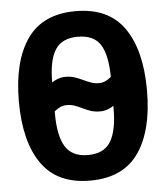

<svg xmlns="http://www.w3.org/2000/svg" viewBox="-52 -756 704 815"><g transform="rotate(-5 300.0 -349.0)"><path d="M300 12Q160 12 93.5 -83Q27 -178 27 -349Q27 -520 93.5 -615Q160 -710 300 -710Q440 -710 506.5 -615Q573 -520 573 -349Q573 -178 506.5 -83Q440 12 300 12ZM300 -97Q368 -97 396.5 -143.5Q425 -190 425 -285V-296Q416 -289 400.5 -283Q385 -277 367 -277Q347 -277 330.5 -282Q314 -287 293 -297Q277 -305 261.5 -310.5Q246 -316 229 -316Q213 -316 201 -310.5Q189 -305 175 -294V-285Q175 -190 203.5 -143.5Q232 -97 300 -97ZM371 -397Q387 -397 399.5 -402.5Q412 -408 425 -419V-420Q424 -513 396 -557Q368 -601 300 -601Q232 -601 203.5 -556Q175 -511 175 -418V-417Q184 -424 199.5 -430Q215 -436 233 -436Q253 -436 269.5 -431Q286 -426 307 -416Q324 -408 339.5 -402.5Q355 -397 371 -397Z"/></g></svg>

Font: Lilex
Style: Regular
Weight: 400
Monospace: yes
Designer: Mike Abbink, Paul van der Laan, Pieter van Rosmalen, Mikhael Khrustik
Foundry: Mikhael Khrustik
Version: Version 2.510